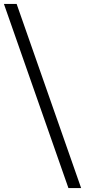

<svg xmlns="http://www.w3.org/2000/svg" viewBox="-55 -862 435 982"><path d="M360 100 30 -842H-35L295 100Z"/></svg>

Font: Malon Grotesk
Style: Regular
Weight: 400
Designer: Julieta Ulanovsky
Foundry: Julieta Ulanovsky
Version: Version 7.200